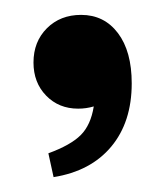

<svg xmlns="http://www.w3.org/2000/svg" viewBox="-20 -137 223 258"><path d="M106 6Q96 9 85 9Q59 9 42 -8.5Q25 -26 25 -53Q25 -81 43 -99Q61 -117 89 -117Q120 -117 138.5 -92.5Q157 -68 157 -25Q157 27 129.5 60Q102 93 52 101L45 69Q75 58 88.5 44.5Q102 31 106 6Z"/></svg>

Font: Moniqa ExtBd Paragraph
Style: Regular
Weight: 800
Designer: Rajesh Rajput
Foundry: Rajesh Rajput
Version: Version 1.000